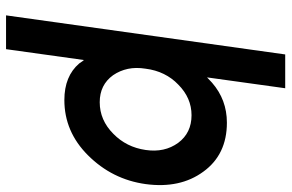

<svg xmlns="http://www.w3.org/2000/svg" viewBox="-180 -560 940 619"><g transform="rotate(90 289.5 -250.0)"><path d="M138 200 173 -51Q176 -48 178.5 -44Q181 -40 184 -36Q225 12 302 12Q404 12 480 -64Q558 -142 573 -250Q588 -361 533 -436Q478 -512 375 -512Q301 -512 246 -464Q242 -460 237.5 -456Q233 -452 229 -448L264 -700H155L29 200ZM351 -398Q408 -398 440 -355Q472 -311 463 -250Q454 -188 411 -146Q367 -102 309 -102Q253 -102 222 -145Q207 -167 201.5 -193Q196 -219 201 -250Q205 -282 218 -308.5Q231 -335 252 -355Q295 -398 351 -398Z"/></g></svg>

Font: Unageo
Style: SemiBold-Italic
Weight: 600
Designer: Richard Sepsi
Foundry: Richard Sepsi
Version: Version 2.000